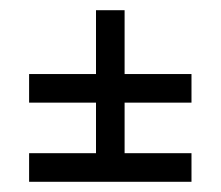

<svg xmlns="http://www.w3.org/2000/svg" viewBox="-20 -537 432 376"><path d="M37 -237H168V-336H37V-392H168V-517H224V-392H355V-336H224V-237H355V-181H37Z"/></svg>

Font: TypoPRO Bebas Neue
Style: Regular
Weight: 400
Designer: Ryoichi Tsunekawa
Foundry: Ryoichi Tsunekawa
Version: Version 001.003